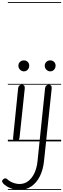

<svg xmlns="http://www.w3.org/2000/svg" viewBox="-80 -1349 603 1832"><path d="M72.5 0Q58.5 0 50.8 -8Q43 -16 45 -34.5L93 -506.5Q95 -524.5 105.5 -533Q116 -541.5 130 -541.5Q141.5 -541.5 150 -532.5Q158.5 -523.5 156 -502.5L106.5 -36Q104.5 -18 94.2 -9Q84 0 72.5 0ZM95.5 -722Q95.5 -744 110.8 -758.5Q126 -773 148 -773Q169 -773 184 -758.8Q199 -744.5 199 -722Q199 -707.5 192.2 -695Q185.5 -682.5 174 -675.2Q162.5 -668 148 -668Q128 -668 111.8 -683.5Q95.5 -699 95.5 -722ZM72.5 0Q58.5 0 50.8 -8Q43 -16 45 -34.5L93 -506.5Q95 -524.5 105.5 -533Q116 -541.5 130 -541.5Q141.5 -541.5 150 -532.5Q158.5 -523.5 156 -502.5L106.5 -36Q104.5 -18 94.2 -9Q84 0 72.5 0ZM95.5 -722Q95.5 -744 110.8 -758.5Q126 -773 148 -773Q169 -773 184 -758.8Q199 -744.5 199 -722Q199 -707.5 192.2 -695Q185.5 -682.5 174 -675.2Q162.5 -668 148 -668Q128 -668 111.8 -683.5Q95.5 -699 95.5 -722ZM106.5 463Q62 463 20.8 446.8Q-20.5 430.5 -48 403.5Q-61 389 -59.8 378Q-58.5 367 -43.5 357Q-35 351.5 -26.5 352.8Q-18 354 -10 361.5Q10.5 381.5 42.5 394Q74.5 406.5 108 406.5Q153.5 406.5 189.5 379Q225.5 351.5 248.5 302.5Q271.5 253.5 278 189.5L350 -506Q352 -524 362.5 -532.5Q373 -541 387 -541Q398.5 -541 407 -532Q415.5 -523 413 -502L340 187.5Q331.5 270.5 300.5 332.5Q269.5 394.5 220 428.8Q170.5 463 106.5 463ZM347 -722Q347 -744 362.2 -758.5Q377.5 -773 399.5 -773Q420.5 -773 435.5 -758.8Q450.5 -744.5 450.5 -722Q450.5 -707.5 443.8 -695Q437 -682.5 425.5 -675.2Q414 -668 399.5 -668Q379.5 -668 363.2 -683.5Q347 -699 347 -722ZM-5 455H503.5V463H-5ZM-5 -16H503.5V0H-5ZM-5 -549H503.5V-541H-5ZM-5 -1329H503.5V-1321H-5Z"/></svg>

Font: Edu SA Dotted Guide
Style: Regular
Weight: 400
Designer: Tina and Corey Anderson, Eben Sorkin, Mirko Velimirovic
Foundry: Google for Education
Version: Version 2.000